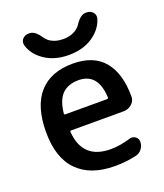

<svg xmlns="http://www.w3.org/2000/svg" viewBox="-139 -862 806 943"><g transform="rotate(-20 264.0 -390.5)"><path d="M156.2 -250Q149.4 -250 150.4 -242.2Q162.1 -96.7 308.6 -96.7Q355.5 -96.7 411.1 -113.3Q417 -115.2 421.9 -115.2Q432.6 -115.2 441.4 -109.4Q456.1 -99.6 456.1 -82Q456.1 -60.5 442.9 -43.9Q429.7 -27.3 409.2 -23.4Q354.5 -11.7 304.7 -11.7Q301.8 -11.7 298.8 -11.7Q172.9 -11.7 105 -80.1Q37.1 -148.4 37.1 -283.2Q37.1 -418 98.1 -486.8Q159.2 -555.7 274.4 -555.7Q383.8 -555.7 437.5 -490.2Q491.2 -424.8 491.2 -305.7Q491.2 -282.2 473.6 -266.6Q455.1 -250 429.7 -250ZM150.4 -340.8Q149.4 -334 156.2 -334H373Q380.9 -334 380.9 -340.8Q375 -468.8 274.4 -469.7Q217.8 -469.7 186.5 -437.5Q157.2 -406.2 150.4 -340.8ZM82 -722.7Q81.1 -727.5 81.1 -732.4Q81.1 -744.1 89.8 -754.9Q102.5 -768.6 123 -768.6H126Q155.3 -768.6 181.6 -727.5Q189.5 -716.8 200.2 -707Q230.5 -684.6 273.4 -684.6Q316.4 -684.6 346.7 -707Q359.4 -716.8 366.2 -728.5Q392.6 -768.6 420.9 -768.6H424.8Q444.3 -768.6 457 -754.9Q465.8 -745.1 465.8 -732.4Q465.8 -728.5 464.8 -722.7Q452.1 -679.7 415 -648.4Q359.4 -601.6 273.4 -601.6Q187.5 -601.6 131.8 -648.4Q94.7 -678.7 82 -722.7Z"/></g></svg>

Font: Gen Jyuu Gothic P Medium
Style: Regular
Weight: 500
Designer: [Source Han Sans]
Ryoko NISHIZUKA  (kana & ideographs); Paul D. Hunt (Latin, Greek & Cyrillic); Wenlong ZHANG  (bopomofo
Version: Version 1.002.20150607